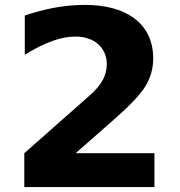

<svg xmlns="http://www.w3.org/2000/svg" viewBox="-20 -716 735 782"><path d="M328 -696C235 -696 157 -678 81 -653V-493C121 -518 158 -536 193 -549C228 -562 259 -567 289 -567C361 -567 415 -524 415 -454C415 -432 409 -409 398 -389C387 -369 369 -348 345 -327L79 -92V46H609V-92H288L444 -229C509 -286 552 -331 573 -366C594 -401 604 -438 604 -478C604 -626 486 -696 328 -696Z"/></svg>

Font: Iranian Sans Web
Style: Bold
Weight: 700
Designer: Hooman Mehr, Hadi Navid in Neviseh Pardaz Co. Ltd. (http://nevisa.com)
Foundry: http://font-store.ir
Version: 5.0.2 build 3/9/1393